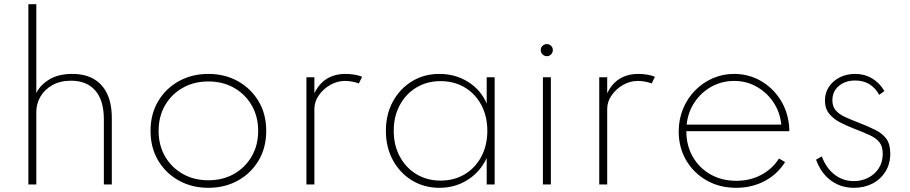

<svg xmlns="http://www.w3.org/2000/svg" viewBox="-20 -881 4344 917"><path d="M115.5 0V-861H153.5V-436.5Q170.5 -473.5 214.2 -500.8Q258 -528 326 -528Q385.5 -528 427.5 -504Q469.5 -480 491.8 -433Q514 -386 514 -317.5V0H476V-312Q476 -401.5 435.2 -448.5Q394.5 -495.5 319.5 -495.5Q267 -495.5 229.8 -474.2Q192.5 -453 173 -419.2Q153.5 -385.5 153.5 -347V0Z M975 16Q897 16 834.5 -18.5Q772 -53 735.5 -114.2Q699 -175.5 699 -256Q699 -336.5 735.5 -397.8Q772 -459 834.5 -493.5Q897 -528 975 -528Q1053.5 -528 1115.8 -493.5Q1178 -459 1214.8 -397.8Q1251.5 -336.5 1251.5 -256Q1251.5 -175.5 1215 -114.2Q1178.5 -53 1116 -18.5Q1053.5 16 975 16ZM975 -20Q1044 -20 1097.8 -50.5Q1151.5 -81 1182.2 -134.2Q1213 -187.5 1213 -256Q1213 -324.5 1182.2 -377.8Q1151.5 -431 1097.8 -461.5Q1044 -492 975 -492Q906.5 -492 852.8 -461.5Q799 -431 768.2 -377.8Q737.5 -324.5 737.5 -256Q737.5 -187.5 768.2 -134.2Q799 -81 852.8 -50.5Q906.5 -20 975 -20Z M1443.5 0V-512H1481.5V-435.5Q1503.5 -481.5 1541 -504.8Q1578.5 -528 1631 -528Q1652 -528 1672.8 -524.5Q1693.5 -521 1709.5 -514.5L1694 -482.5Q1680 -488 1662.2 -491.2Q1644.5 -494.5 1628 -494.5Q1590.5 -494.5 1557 -475.2Q1523.5 -456 1502.5 -425.5Q1481.5 -395 1481.5 -360.5V0Z M2078.5 16Q2006 16 1948 -19.2Q1890 -54.5 1856.5 -116Q1823 -177.5 1823 -256Q1823 -335 1856.5 -396.2Q1890 -457.5 1947.8 -492.8Q2005.5 -528 2078.5 -528Q2154.5 -528 2215.2 -490.2Q2276 -452.5 2304.5 -386.5V-512H2342.5V0H2304.5V-126Q2273 -59.5 2213.2 -21.8Q2153.5 16 2078.5 16ZM2084 -18.5Q2149.5 -18.5 2199.8 -48.8Q2250 -79 2278.8 -133Q2307.5 -187 2307.5 -256Q2307.5 -325.5 2279 -379.2Q2250.5 -433 2200 -463.2Q2149.5 -493.5 2084 -493.5Q2019.5 -493.5 1969 -463.2Q1918.5 -433 1889.5 -379.2Q1860.5 -325.5 1860.5 -256Q1860.5 -187 1889.5 -133.2Q1918.5 -79.5 1969 -49Q2019.5 -18.5 2084 -18.5Z M2573 0V-512H2611V0ZM2592 -612.5Q2584 -612.5 2577.2 -616.5Q2570.5 -620.5 2566.5 -627.2Q2562.5 -634 2562.5 -642Q2562.5 -650 2566.5 -656.5Q2570.5 -663 2577.2 -666.8Q2584 -670.5 2592 -670.5Q2600 -670.5 2606.2 -666.8Q2612.5 -663 2616.5 -656.5Q2620.5 -650 2620.5 -642Q2620.5 -634 2616.5 -627.2Q2612.5 -620.5 2606.2 -616.5Q2600 -612.5 2592 -612.5Z M2842 0V-512H2880V-435.5Q2902 -481.5 2939.5 -504.8Q2977 -528 3029.5 -528Q3050.5 -528 3071.2 -524.5Q3092 -521 3108 -514.5L3092.5 -482.5Q3078.5 -488 3060.8 -491.2Q3043 -494.5 3026.5 -494.5Q2989 -494.5 2955.5 -475.2Q2922 -456 2901 -425.5Q2880 -395 2880 -360.5V0Z M3496 16Q3416 16 3354 -19.8Q3292 -55.5 3256.8 -116.2Q3221.5 -177 3221.5 -253Q3221.5 -311 3242.2 -361.2Q3263 -411.5 3299.5 -448.8Q3336 -486 3383.8 -507Q3431.5 -528 3485.5 -528Q3556 -528 3614 -494.5Q3672 -461 3708.2 -403Q3744.5 -345 3749.5 -270.5Q3750 -266 3749.8 -262.5Q3749.5 -259 3749.5 -254.5H3258Q3258 -186 3288.8 -132.2Q3319.5 -78.5 3373.5 -48Q3427.5 -17.5 3497 -17.5Q3562 -17.5 3615.2 -45.5Q3668.5 -73.5 3700.5 -124L3729.5 -107Q3693 -48.5 3631.8 -16.2Q3570.5 16 3496 16ZM3259.5 -286H3711.5Q3705.5 -345.5 3673.8 -392.8Q3642 -440 3593.2 -467.2Q3544.5 -494.5 3486.5 -494.5Q3427.5 -494.5 3378.2 -467.2Q3329 -440 3297.5 -393Q3266 -346 3259.5 -286Z M4058.5 16Q3995.5 16 3948.2 -19Q3901 -54 3877.5 -118.5L3905 -134Q3925.5 -78.5 3965.8 -47.2Q4006 -16 4058 -16Q4095 -16 4126.5 -32Q4158 -48 4177 -77.2Q4196 -106.5 4196 -146.5Q4196 -182 4179.8 -202Q4163.5 -222 4132.8 -236Q4102 -250 4058 -267Q4024.5 -280 3992.8 -296.2Q3961 -312.5 3940.5 -337.5Q3920 -362.5 3920 -401.5Q3920 -438 3939 -466.5Q3958 -495 3990.8 -511.5Q4023.5 -528 4064.5 -528Q4109 -528 4145.2 -506.5Q4181.5 -485 4204 -446L4179 -428Q4141.5 -496.5 4064.5 -496.5Q4016.5 -496.5 3986 -470.2Q3955.5 -444 3955.5 -402Q3955.5 -372.5 3971.5 -354Q3987.5 -335.5 4015 -322.8Q4042.5 -310 4076.5 -297Q4124 -278.5 4158.8 -261.5Q4193.5 -244.5 4212.8 -218.8Q4232 -193 4232 -148Q4232 -98.5 4209 -61.5Q4186 -24.5 4146.8 -4.2Q4107.5 16 4058.5 16Z"/></svg>

Font: Spartan Thin ExtraLight
Style: Regular
Weight: 250
Version: Version 1.004